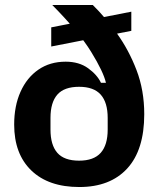

<svg xmlns="http://www.w3.org/2000/svg" viewBox="-20 -742 639 772"><path d="M299 10Q175 10 106 -56.5Q37 -123 37 -241Q37 -316 62.5 -373Q88 -430 134.5 -462Q181 -494 244 -494Q298 -494 334.5 -467.5Q371 -441 386 -409H406Q396 -453 346.5 -533.5Q297 -614 190 -722H353Q403 -673 450.5 -607Q498 -541 529 -460Q560 -379 560 -283Q560 -139 491.5 -64.5Q423 10 299 10ZM298 -96Q357 -96 385 -127.5Q413 -159 413 -221V-268Q413 -330 385 -361.5Q357 -393 298 -393Q238 -393 210.5 -361.5Q183 -330 183 -268V-221Q183 -159 210.5 -127.5Q238 -96 298 -96ZM186 -555V-632L508 -695V-618Z"/></svg>

Font: Mozilla Text ExtraLight
Style: Regular
Weight: 200
Designer: Studio DRAMA
Foundry: Studio DRAMA
Version: Version 1.000